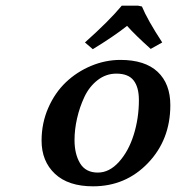

<svg xmlns="http://www.w3.org/2000/svg" viewBox="-20 -653 626 683"><path d="M471.2 -632.8 484.9 -629.9Q504.4 -582.5 557.1 -502L516.1 -479Q460.4 -528.8 432.1 -561Q386.7 -524.9 310.1 -478L282.2 -502Q368.2 -578.6 413.1 -632.8ZM408.2 -439.9Q495.6 -439.9 540.8 -397.5Q585.9 -355 585.9 -278.8Q585.9 -156.2 506.6 -73.2Q427.2 9.8 311 9.8Q222.7 9.8 175.3 -34.9Q127.9 -79.6 127.9 -152.8Q127.9 -214.8 151.6 -269Q175.3 -323.2 214.4 -360.4Q253.4 -397.5 304.2 -418.7Q355 -439.9 408.2 -439.9ZM394 -391.1Q356.9 -391.1 327.1 -367.9Q297.4 -344.7 280.3 -308.3Q263.2 -272 254.2 -232.2Q245.1 -192.4 245.1 -154.8Q245.1 -105 264.9 -72Q284.7 -39.1 328.1 -39.1Q368.7 -39.1 402.8 -76.7Q437 -114.3 455.6 -173.3Q474.1 -232.4 474.1 -296.9Q474.1 -342.8 455.3 -366.9Q436.5 -391.1 394 -391.1Z"/></svg>

Font: Linear Smooth
Style: Bold Italic
Weight: 700
Designer: Philipp H. Poll, Flanker
Foundry: Philipp H. Poll, reworked by Flanker
Version: Version 1.061 | FøM Fix